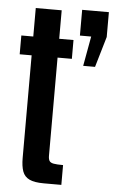

<svg xmlns="http://www.w3.org/2000/svg" viewBox="-59 -910 563 954"><g transform="rotate(5 222.5 -433.5)"><path d="M196.3 4.9Q149.4 4.9 124.5 -7.1Q99.6 -19 90.3 -44.9Q81.1 -70.8 81.1 -111.8V-623.5H21.5V-717.3H81.1V-859.4H210.4V-717.3H281.7V-623.5H210.4V-134.3Q210.4 -117.2 215.8 -108.4Q221.2 -99.6 237.1 -96.7Q252.9 -93.8 284.2 -93.8V4.9ZM340.8 -593.8 367.7 -742.2H311.5V-870.6H444.8V-746.6L399.9 -593.8Z"/></g></svg>

Font: Antonio
Style: Bold
Weight: 700
Designer: Vernon Adams
Foundry: Vernon Adams
Version: Version 1.002